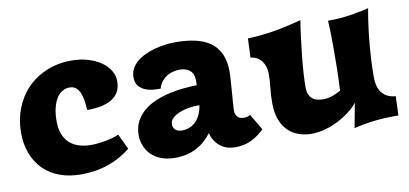

<svg xmlns="http://www.w3.org/2000/svg" viewBox="-52 -607 1668 783"><g transform="rotate(-10 781.5 -216.0)"><path d="M438 -58.1Q397.9 -24.4 345.5 -6.1Q293 12.2 231.9 12.2Q182.6 12.2 143.3 -2.4Q104 -17.1 76.4 -44.4Q48.8 -71.8 33.9 -110.8Q19 -149.9 19 -198.2Q19 -250.5 36.9 -296.9Q54.7 -343.3 87.6 -377.7Q120.6 -412.1 167.5 -432.1Q214.4 -452.1 272 -452.1Q308.1 -452.1 339.1 -443.1Q370.1 -434.1 393.1 -418.5Q416 -402.8 429 -381.8Q441.9 -360.8 441.9 -336.9Q441.9 -289.6 406.2 -265.9Q370.6 -242.2 300.8 -242.2Q299.8 -262.2 297.1 -280.8Q294.4 -299.3 288.3 -313.7Q282.2 -328.1 272 -336.7Q261.7 -345.2 246.1 -345.2Q228.5 -345.2 214.4 -336.4Q200.2 -327.6 190.4 -311Q180.7 -294.4 175.3 -271.2Q169.9 -248 169.9 -219.2Q169.9 -188 178.7 -165.3Q187.5 -142.6 203.6 -127.9Q219.7 -113.3 242.4 -106.2Q265.1 -99.1 293 -99.1Q317.9 -99.1 349.1 -104.5Q380.4 -109.9 408.2 -121.1Z M990.7 -41Q966.8 -16.6 937 -2.2Q907.2 12.2 872.1 12.2Q830.6 12.2 806.2 -8.8Q781.7 -29.8 772.9 -63Q761.2 -47.4 746.3 -33.7Q731.4 -20 712.9 -9.8Q694.3 0.5 671.6 6.3Q648.9 12.2 621.1 12.2Q587.4 12.2 562.7 2.4Q538.1 -7.3 522 -23.7Q505.9 -40 497.8 -61Q489.7 -82 489.7 -104Q489.7 -137.2 502.9 -161.9Q516.1 -186.5 537.8 -204.3Q559.6 -222.2 587.6 -233.6Q615.7 -245.1 645.5 -251.7Q675.3 -258.3 704.3 -261Q733.4 -263.7 757.8 -264.2Q758.8 -271 758.8 -275.1Q758.8 -279.3 758.8 -284.2Q758.8 -311 743.2 -325Q727.5 -338.9 699.7 -338.9Q689 -338.9 676 -336.2Q663.1 -333.5 650.6 -326.7Q638.2 -319.8 627.4 -307.4Q616.7 -294.9 610.8 -275.9Q599.1 -275.9 582 -277.1Q564.9 -278.3 548.8 -284.7Q532.7 -291 521.2 -304.2Q509.8 -317.4 509.8 -340.8Q509.8 -359.9 518.1 -375.5Q526.4 -391.1 540.8 -403.6Q555.2 -416 574.5 -425Q593.8 -434.1 615.2 -440.2Q636.7 -446.3 659.2 -449.2Q681.6 -452.1 703.1 -452.1Q748 -452.1 784.4 -444.1Q820.8 -436 846.4 -417.7Q872.1 -399.4 886 -369.4Q899.9 -339.4 899.9 -295.9Q899.9 -281.7 898.2 -258.5Q896.5 -235.4 894.8 -211.4Q893.1 -187.5 891.4 -166.7Q889.6 -146 889.6 -137.2Q889.6 -126.5 892.8 -119.4Q896 -112.3 900.9 -107.9Q905.8 -103.5 911.9 -101.8Q918 -100.1 923.8 -100.1Q932.1 -100.1 938.2 -101.6Q944.3 -103 951.7 -106.9ZM747.1 -182.1Q731 -182.1 710.7 -179Q690.4 -175.8 672.9 -168.7Q655.3 -161.6 643.1 -150.6Q630.9 -139.6 630.9 -124Q630.9 -110.4 640.6 -101.6Q650.4 -92.8 668.9 -92.8Q682.6 -92.8 696.8 -97.9Q710.9 -103 722.7 -113.8Q734.4 -124.5 742.9 -141.6Q751.5 -158.7 754.9 -182.1Z M1475.1 -173.8Q1475.1 -127.9 1494.4 -105Q1513.7 -82 1549.8 -79.1L1546.9 0H1540Q1511.7 0 1488.5 1.2Q1465.3 2.4 1444.6 4.9Q1423.8 7.3 1403.8 11Q1383.8 14.6 1361.8 20L1380.9 -82Q1367.7 -64.9 1346.4 -48.3Q1325.2 -31.7 1299.1 -18.1Q1272.9 -4.4 1243.7 3.9Q1214.4 12.2 1185.1 12.2Q1155.8 12.2 1130.9 2.9Q1106 -6.3 1087.6 -25.1Q1069.3 -43.9 1059.1 -72Q1048.8 -100.1 1048.8 -138.2Q1048.8 -170.4 1052.2 -201.4Q1055.7 -232.4 1055.7 -258.8Q1055.7 -273.9 1051.8 -287.4Q1047.9 -300.8 1040.3 -311.3Q1032.7 -321.8 1021 -328.6Q1009.3 -335.4 993.7 -336.9L997.1 -416Q1029.8 -417 1059.8 -420.4Q1089.8 -423.8 1117.2 -428.7Q1144.5 -433.6 1170.2 -439.7Q1195.8 -445.8 1220.7 -452.1Q1215.3 -420.4 1210.7 -383.1Q1206.1 -345.7 1202.1 -308.6Q1198.2 -271.5 1196 -237.3Q1193.8 -203.1 1193.8 -178.2Q1193.8 -161.1 1198.7 -149.7Q1203.6 -138.2 1211.9 -131.1Q1220.2 -124 1231.9 -121.1Q1243.7 -118.2 1257.8 -118.2Q1278.3 -118.2 1297.4 -125.5Q1316.4 -132.8 1330.1 -141.1Q1330.6 -151.4 1331.3 -168.5Q1332 -185.5 1332.8 -207.3Q1333.5 -229 1333.7 -253.9Q1334 -278.8 1334 -304.2Q1334 -334.5 1333.7 -366.2Q1333.5 -397.9 1331.1 -430.2Q1382.3 -430.2 1426.3 -437.3Q1470.2 -444.3 1501 -452.1Q1493.2 -409.2 1488 -366.5Q1482.9 -323.7 1480 -286.4Q1477.1 -249 1476.1 -219.5Q1475.1 -189.9 1475.1 -173.8Z"/></g></svg>

Font: Simonetta
Style: Black
Weight: 900
Designer: Gayaneh Bagdasaryan
Foundry: Brownfox
Version: Version 1.002